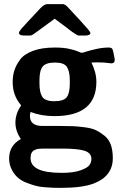

<svg xmlns="http://www.w3.org/2000/svg" viewBox="-20 -698 590 924"><path d="M23.9 64.9Q23.9 2 80.1 -28.8Q54.2 -67.9 54.2 -107.9Q54.2 -149.9 81.1 -189.9V-191.9Q41 -237.8 41 -303.2Q41 -332 48.6 -357.4Q56.2 -382.8 75.7 -409.9Q95.2 -437 138.2 -453.1Q181.2 -469.2 243.2 -469.2H246.1Q286.1 -469.2 314.5 -462.6Q342.8 -456.1 356.4 -450Q370.1 -443.8 374 -443.8Q377 -443.8 396 -450Q415 -456.1 445.1 -462.6Q475.1 -469.2 502.9 -469.2Q517.1 -469.2 521 -461.7Q524.9 -454.1 529.8 -424.8Q530.8 -417 532.2 -412.1Q533.2 -393.1 515.1 -393.1Q513.2 -393.1 504.2 -394.5Q495.1 -396 479.5 -397Q463.9 -397.9 445.8 -397.9L419.9 -397Q443.8 -349.1 443.8 -304.2Q443.8 -139.2 242.2 -139.2Q178.2 -139.2 127 -159.2Q124 -147.9 124 -140.1Q124 -92.3 183.1 -91.8H269Q307.1 -91.8 330.6 -90.8Q354 -89.8 387.9 -85.4Q421.9 -81.1 442.4 -71Q462.9 -61 483.4 -44.4Q503.9 -27.8 513.4 -1Q522.9 25.9 522.9 63Q522.9 149.9 431.2 185.1Q376 206.1 273.9 206.1Q252 206.1 237.5 205.6Q223.1 205.1 195.6 203.1Q168 201.2 147.5 195.1Q127 189 104 179.9Q81.1 170.9 63.5 154.5Q45.9 138.2 36.1 117.2Q23.9 92.8 23.9 64.9ZM71.3 -540Q71.3 -545.9 83.7 -560.5Q96.2 -575.2 173.3 -657.2Q192.4 -678.2 208 -678.2H276.4Q280.3 -678.2 283.2 -678.2Q286.1 -678.2 289.3 -676.5Q292.5 -674.8 293.9 -674.3Q295.4 -673.8 298.8 -670.9Q302.2 -668 303.2 -667Q304.2 -666 308.8 -660.9Q313.5 -655.8 315.4 -653.8Q336.4 -630.9 367.2 -598.1Q415 -546.4 415 -540Q415 -526.9 388.2 -526.9H366.2Q363.3 -526.9 361.3 -526.9Q359.4 -526.9 356.7 -527.3Q354 -527.8 351.6 -529.3Q349.1 -530.8 346.2 -532.5Q343.3 -534.2 338.1 -537.6Q333 -541 327.6 -544.4Q322.3 -547.9 313.7 -554.9Q305.2 -562 296.1 -568.6Q287.1 -575.2 272.2 -586.2Q257.3 -597.2 243.2 -607.9Q139.2 -530.8 133.3 -528.8Q129.4 -526.9 120.1 -526.9H98.1Q71.3 -526.9 71.3 -540ZM127 63Q127 133.8 274.9 133.8H278.8Q334 133.8 367.4 121.8Q400.9 109.9 410.4 96.4Q419.9 83 419.9 66.9Q419.9 38.1 387 27.6Q354 17.1 282.2 17.1H184.1Q142.1 17.1 131.8 38.1Q127 47.9 127 63ZM169.9 -295.9Q169.9 -253.9 183.3 -232.4Q196.8 -210.9 241.2 -210.9Q286.1 -210.9 301 -230Q315.9 -249 315.9 -295.9V-312Q315.9 -355 302 -376Q288.1 -397 245.1 -397Q201.2 -397 185.5 -377.9Q169.9 -358.9 169.9 -312Z"/></svg>

Font: CMU Sans Serif
Style: Bold
Weight: 700
Version: Version 0.7.0